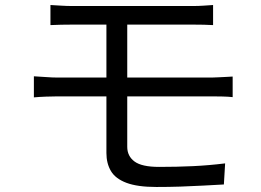

<svg xmlns="http://www.w3.org/2000/svg" viewBox="-20 -730 1040 765"><path d="M181 -710Q201 -709 223.5 -707.5Q246 -706 271 -706Q289 -706 325.5 -706Q362 -706 409.5 -706Q457 -706 508 -706Q559 -706 607 -706Q655 -706 692 -706Q729 -706 747 -706Q771 -706 791.5 -707.5Q812 -709 829 -710V-630Q811 -631 792 -631.5Q773 -632 747 -632Q729 -632 690.5 -632Q652 -632 602.5 -632Q553 -632 500.5 -632Q448 -632 401 -632Q354 -632 319 -632Q284 -632 271 -632Q246 -632 223.5 -631.5Q201 -631 181 -630ZM487 -389Q487 -361 487 -324.5Q487 -288 487 -252Q487 -216 487 -187.5Q487 -159 487 -145Q487 -108 516 -86.5Q545 -65 614 -65Q685 -65 748.5 -68Q812 -71 877 -79L872 5Q833 7 789 9.5Q745 12 698 13.5Q651 15 603 15Q528 15 484 -1.5Q440 -18 422 -48.5Q404 -79 404 -120Q404 -147 404 -181.5Q404 -216 404 -253.5Q404 -291 404 -326.5Q404 -362 404 -392Q404 -404 404 -430.5Q404 -457 404 -490.5Q404 -524 404 -557Q404 -590 404 -616.5Q404 -643 404 -656L487 -655Q487 -643 487 -615Q487 -587 487 -552Q487 -517 487 -483Q487 -449 487 -423Q487 -397 487 -389ZM115 -426Q136 -425 162.5 -423Q189 -421 209 -421Q225 -421 262.5 -421Q300 -421 351.5 -421Q403 -421 461.5 -421Q520 -421 578.5 -421Q637 -421 688 -421Q739 -421 774.5 -421Q810 -421 824 -421Q835 -421 850 -422Q865 -423 880.5 -423.5Q896 -424 907 -425V-343Q890 -345 866.5 -345.5Q843 -346 826 -346Q811 -346 775 -346Q739 -346 688 -346Q637 -346 578.5 -346Q520 -346 461 -346Q402 -346 351 -346Q300 -346 262.5 -346Q225 -346 209 -346Q191 -346 163.5 -345Q136 -344 115 -342Z"/></svg>

Font: Noto Sans HK
Style: Regular
Weight: 400
Designer: Ryoko NISHIZUKA 西塚涼子 (kana, bopomofo & ideographs); Paul D. Hunt (Latin, Greek & Cyrillic); Sandoll Communications 산돌커뮤니
Foundry: Adobe
Version: Version 2.004-H2;hotconv 1.0.118;makeotfexe 2.5.65603